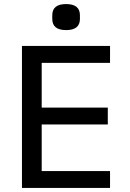

<svg xmlns="http://www.w3.org/2000/svg" viewBox="-20 -924 640 944"><path d="M237 -831V-849Q237 -904 305 -904Q373 -904 373 -849V-831Q373 -776 305 -776Q237 -776 237 -831ZM521 0H88V-698H521V-615H185V-395H510V-312H185V-83H521Z"/></svg>

Font: IBM Plex Mono Text
Style: Regular
Weight: 450
Designer: Mike Abbink, Paul van der Laan, Pieter van Rosmalen
Foundry: Bold Monday
Version: Version 2.000